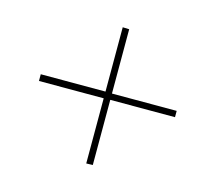

<svg xmlns="http://www.w3.org/2000/svg" viewBox="-75 -541 701 624"><g transform="rotate(-30 275.0 -229.0)"><path d="M445 -75 430 -60 276 -214 121 -59 105 -74 260 -229 106 -383 122 -399 276 -245 429 -398 444 -382 291 -229Z"/></g></svg>

Font: EauTestInfant Extralight
Style: Regular
Weight: 250
Designer: Christian Thalmann (Catharsis Fonts)
Version: Version 0.001;PS 000.001;hotconv 1.0.88;makeotf.lib2.5.64775